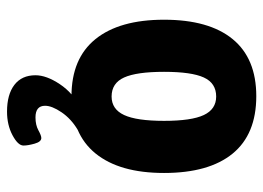

<svg xmlns="http://www.w3.org/2000/svg" viewBox="-124 -448 767 560"><g transform="rotate(90 260.0 -167.5)"><path d="M260 8Q150 8 93.5 -62Q37 -132 37 -262Q37 -393 93.5 -462Q150 -531 260 -531Q371 -531 427.5 -462Q484 -393 484 -262Q484 -132 427 -62Q370 8 260 8ZM261 -109Q298 -109 315 -145.5Q332 -182 332 -262Q332 -342 315 -378Q298 -414 261 -414Q222 -414 205.5 -378Q189 -342 189 -262Q189 -182 205.5 -145.5Q222 -109 261 -109ZM305 196Q255 196 227 174.5Q199 153 199 113Q199 81 225 42Q251 3 293 -17L358 -10Q326 9 307 37Q288 65 288 85Q288 113 322 113Q344 113 359.5 104.5Q375 96 382 96Q393 96 398.5 115.5Q404 135 404 148Q404 164 374 180Q344 196 305 196Z"/></g></svg>

Font: Asap Semi Condensed
Style: Bold
Weight: 700
Width: 4
Designer: Pablo Cosgaya
Foundry: Omnibus-Type
Version: Version 3.001; ttfautohint (v1.8.4.7-5d5b)